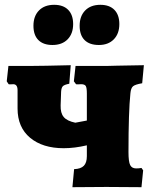

<svg xmlns="http://www.w3.org/2000/svg" viewBox="-20 -777 629 798"><path d="M568 -79 575 -69 568 1 422 0 281 1 288 -74Q316 -75 328.5 -88Q341 -101 341 -128V-173Q290 -161 245 -161Q157 -161 105 -204.5Q53 -248 53 -326V-402Q53 -427 35 -427Q32 -427 25.5 -426.5Q19 -426 16 -427L8 -439L15 -503H111Q154 -503 274 -506L268 -429Q247 -425 241 -418.5Q235 -412 234 -396L232 -339Q231 -307 245 -290.5Q259 -274 293 -267L341 -276V-388Q341 -412 336.5 -419.5Q332 -427 317 -427Q314 -427 306.5 -426.5Q299 -426 296 -427L287 -439L294 -503H427Q448 -503 466 -504L578 -506L571 -431Q542 -426 533 -418.5Q524 -411 522 -389Q514 -312 514 -145Q514 -105 521 -91Q528 -77 546 -77Q558 -77 568 -79ZM119 -670Q119 -710 142 -733.5Q165 -757 205 -757Q243 -757 263.5 -736Q284 -715 284 -677Q284 -637 261 -613.5Q238 -590 198 -590Q160 -590 139.5 -610.5Q119 -631 119 -670ZM311 -670Q311 -710 334 -733.5Q357 -757 397 -757Q435 -757 455.5 -736Q476 -715 476 -677Q476 -637 453 -613.5Q430 -590 391 -590Q352 -590 331.5 -610.5Q311 -631 311 -670Z"/></svg>

Font: Alegreya SC Black
Style: Regular
Weight: 900
Designer: Juan Pablo del Peral
Foundry: Huerta Tipografica
Version: Version 2.007; ttfautohint (v1.6)